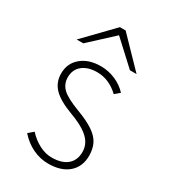

<svg xmlns="http://www.w3.org/2000/svg" viewBox="-183 -824 822 927"><g transform="rotate(30 228.5 -360.0)"><path d="M236 12Q191 12 149.5 -7.8Q108 -27.5 75 -65L103 -89Q132.5 -57 167 -39.5Q201.5 -22 235 -22Q291.5 -22 321.8 -47.5Q352 -73 352 -120Q352 -148 337.5 -171.5Q323 -195 292 -215Q261 -235 212 -253Q138 -280.5 105.5 -314Q73 -347.5 73 -397Q73 -453.5 114.2 -488.2Q155.5 -523 223 -523Q264.5 -523 303.5 -506.5Q342.5 -490 370 -460L343 -437Q288 -489 222 -489Q170.5 -489 140.2 -464.5Q110 -440 110 -397Q110 -359.5 136.5 -334.2Q163 -309 235 -282Q293.5 -260 327.2 -237Q361 -214 375 -185.8Q389 -157.5 389 -120Q389 -58.5 348.2 -23.2Q307.5 12 236 12ZM56 -576 207 -732H239L390 -576H353L223 -696L93 -576Z"/></g></svg>

Font: Overpass Thin
Style: Regular
Weight: 250
Designer: Delve Withrington, Dave Bailey, Thomas Jockin
Foundry: Delve Fonts LLC
Version: Version 4.000